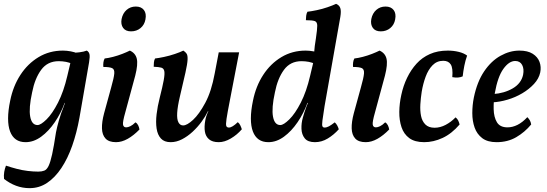

<svg xmlns="http://www.w3.org/2000/svg" viewBox="-26 -730 2843 998"><path d="M128 248Q91 248 57.5 235.5Q24 223 -5 200Q-7 181 -4 163.5Q-1 146 5 131Q32 140 60.5 147.5Q89 155 118 158.5Q147 162 173 162Q191 162 204 157Q217 152 226.5 132.5Q236 113 245 72Q254 31 265 -42Q270 -68 280 -103.5Q290 -139 305 -176L315 -204L350 -388L331 -455Q362 -455 386 -458Q410 -461 425 -467Q436 -461 439 -448.5Q442 -436 437 -406L387 -118Q373 -40 349.5 27Q326 94 293 143.5Q260 193 219 220.5Q178 248 128 248ZM375 -453 350 -397Q336 -405 317 -408.5Q298 -412 279 -412Q221 -412 188 -367Q155 -322 141 -250Q123 -168 131 -124Q139 -80 169 -80Q186 -80 216 -109.5Q246 -139 275.5 -196.5Q305 -254 324 -336L343 -416L387 -409L334 -195H310Q291 -142 259 -95Q227 -48 188 -19.5Q149 9 107 9Q77 9 57 -5Q37 -19 26.5 -46.5Q16 -74 16 -114.5Q16 -155 27 -207Q42 -282 80 -340.5Q118 -399 174.5 -433Q231 -467 301 -467Q321 -467 342 -463Q363 -459 375 -453Z M577 9Q540 9 522.5 -10Q505 -29 504 -62.5Q503 -96 515 -141L552 -276Q566 -325 568 -347.5Q570 -370 556.5 -376Q543 -382 511 -382Q510 -394 511.5 -405.5Q513 -417 518 -426Q537 -428 562 -434.5Q587 -441 610 -450Q633 -459 649 -467Q678 -454 685 -425Q692 -396 677 -337L625 -145Q611 -96 613.5 -82Q616 -68 630 -68Q639 -68 651.5 -74Q664 -80 678 -94Q687 -89 692 -79Q697 -69 699 -57Q669 -26 638 -8.5Q607 9 577 9ZM655 -567Q627 -567 614 -585Q601 -603 606 -631Q612 -661 632 -678.5Q652 -696 680 -696Q708 -696 722 -678Q736 -660 730 -629Q725 -601 704.5 -584Q684 -567 655 -567Z M861 9Q828 9 810.5 -10Q793 -29 788 -62Q783 -95 788 -136.5Q793 -178 804 -221Q819 -280 825 -313Q831 -346 828 -360.5Q825 -375 812 -378.5Q799 -382 773 -383Q773 -393 774 -405Q775 -417 780 -426Q798 -428 826.5 -434Q855 -440 883 -449.5Q911 -459 927 -467Q938 -460 944 -451Q950 -442 949 -420Q948 -398 938 -353Q928 -308 909 -228Q897 -177 895 -143.5Q893 -110 901.5 -94Q910 -78 926 -78Q946 -78 977.5 -107Q1009 -136 1041 -195.5Q1073 -255 1090 -348L1111 -458H1217L1169 -209Q1156 -143 1151.5 -112.5Q1147 -82 1150.5 -74.5Q1154 -67 1164 -67Q1181 -67 1210 -95Q1218 -89 1223 -78.5Q1228 -68 1231 -58Q1206 -29 1173.5 -10Q1141 9 1111 9Q1078 9 1060.5 -6Q1043 -21 1039 -46Q1035 -71 1041 -104Q1043 -116 1047 -128Q1051 -140 1057 -152H1055Q1042 -125 1021.5 -97Q1001 -69 975 -45Q949 -21 920 -6Q891 9 861 9Z M1611 9Q1574 9 1558 -11Q1542 -31 1541 -60.5Q1540 -90 1548 -118Q1551 -129 1556 -145Q1561 -161 1567 -176.5Q1573 -192 1578 -201L1610 -403Q1605 -427 1607 -458Q1609 -489 1616 -530Q1623 -577 1623 -596.5Q1623 -616 1610 -620.5Q1597 -625 1564 -625Q1564 -636 1565.5 -648Q1567 -660 1572 -669Q1591 -671 1620 -677Q1649 -683 1676.5 -692.5Q1704 -702 1721 -710Q1738 -703 1743 -687.5Q1748 -672 1743 -642L1661 -178Q1653 -128 1650 -104Q1647 -80 1650 -73.5Q1653 -67 1661 -67Q1672 -67 1684 -73.5Q1696 -80 1714 -94Q1722 -87 1727 -77.5Q1732 -68 1735 -58Q1709 -29 1677.5 -10Q1646 9 1611 9ZM1637 -453 1612 -397Q1598 -405 1579 -408.5Q1560 -412 1541 -412Q1483 -412 1450 -367Q1417 -322 1403 -250Q1385 -168 1393 -124Q1401 -80 1431 -80Q1448 -80 1478 -109.5Q1508 -139 1537.5 -196.5Q1567 -254 1586 -336L1605 -416L1649 -409L1596 -195H1572Q1553 -142 1521 -95Q1489 -48 1450 -19.5Q1411 9 1369 9Q1339 9 1319 -5Q1299 -19 1288.5 -46.5Q1278 -74 1278 -114.5Q1278 -155 1289 -207Q1304 -282 1342 -340.5Q1380 -399 1436.5 -433Q1493 -467 1563 -467Q1583 -467 1604 -463Q1625 -459 1637 -453Z M1875 9Q1838 9 1820.5 -10Q1803 -29 1802 -62.5Q1801 -96 1813 -141L1850 -276Q1864 -325 1866 -347.5Q1868 -370 1854.5 -376Q1841 -382 1809 -382Q1808 -394 1809.5 -405.5Q1811 -417 1816 -426Q1835 -428 1860 -434.5Q1885 -441 1908 -450Q1931 -459 1947 -467Q1976 -454 1983 -425Q1990 -396 1975 -337L1923 -145Q1909 -96 1911.5 -82Q1914 -68 1928 -68Q1937 -68 1949.5 -74Q1962 -80 1976 -94Q1985 -89 1990 -79Q1995 -69 1997 -57Q1967 -26 1936 -8.5Q1905 9 1875 9ZM1953 -567Q1925 -567 1912 -585Q1899 -603 1904 -631Q1910 -661 1930 -678.5Q1950 -696 1978 -696Q2006 -696 2020 -678Q2034 -660 2028 -629Q2023 -601 2002.5 -584Q1982 -567 1953 -567Z M2179 9Q2130 9 2101.5 -12Q2073 -33 2061 -69Q2049 -105 2049.5 -148.5Q2050 -192 2060 -237Q2070 -284 2090 -325.5Q2110 -367 2139 -399Q2168 -431 2208.5 -449Q2249 -467 2302 -467Q2331 -467 2358 -460.5Q2385 -454 2402 -441Q2393 -416 2387.5 -388Q2382 -360 2379 -333Q2357 -323 2325 -329Q2329 -376 2317 -395Q2305 -414 2278 -414Q2245 -414 2222.5 -391Q2200 -368 2186.5 -331.5Q2173 -295 2166 -253Q2161 -221 2159 -188Q2157 -155 2162.5 -127.5Q2168 -100 2185 -83Q2202 -66 2233 -66Q2262 -66 2290.5 -81Q2319 -96 2342 -120Q2351 -113 2355.5 -104Q2360 -95 2363 -83Q2322 -35 2274.5 -13Q2227 9 2179 9Z M2555 9Q2508 9 2480.5 -12Q2453 -33 2441 -67Q2429 -101 2429 -142Q2429 -183 2437 -223Q2454 -305 2490.5 -359Q2527 -413 2575.5 -440Q2624 -467 2674 -467Q2717 -467 2743 -450.5Q2769 -434 2778.5 -408Q2788 -382 2782 -353Q2775 -321 2749.5 -293.5Q2724 -266 2688.5 -245Q2653 -224 2612.5 -212Q2572 -200 2534 -198L2537 -241Q2595 -245 2639 -270.5Q2683 -296 2693 -341Q2699 -372 2688 -392.5Q2677 -413 2652 -413Q2620 -413 2590.5 -372Q2561 -331 2546 -246Q2539 -204 2540 -162.5Q2541 -121 2557 -94.5Q2573 -68 2612 -68Q2638 -68 2664 -81Q2690 -94 2715 -121Q2723 -113 2728 -104.5Q2733 -96 2735 -83Q2702 -43 2657.5 -17Q2613 9 2555 9Z"/></svg>

Font: Vollkorn Medium
Style: Italic
Weight: 500
Italic angle: -11°
Designer: Friedrich Althausen
Foundry: Friedrich Althausen
Version: Version 5.000